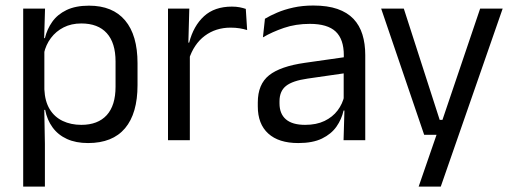

<svg xmlns="http://www.w3.org/2000/svg" viewBox="-20 -520 1906 712"><path d="M306.5 10.5Q261.5 10.5 228.5 -4.5Q195.5 -19.5 175 -47.5Q154.5 -75.5 147.5 -112.5H121L144.5 -188.5Q146.5 -144.5 164.2 -115.2Q182 -86 212.5 -71.5Q243 -57 281.5 -57Q343 -57 375.8 -93Q408.5 -129 408.5 -198.5V-292Q408.5 -361 376 -397Q343.5 -433 281.5 -433Q244.5 -433 216 -418.5Q187.5 -404 168.8 -379Q150 -354 143 -322L123 -378.5H146.5Q154.5 -412 173.8 -439.2Q193 -466.5 226.8 -482.8Q260.5 -499 310 -499Q398 -499 444 -444.2Q490 -389.5 490 -285.5V-204.5Q490 -99.5 443.8 -44.5Q397.5 10.5 306.5 10.5ZM146.5 172H66V-488H147L143.5 -370.5L144.5 -345.5V-140L144 -123.5L146.5 13.5Z M680 -298.5 661.5 -361 681.5 -362Q697.5 -424 736.5 -459.8Q775.5 -495.5 840 -495.5Q856 -495.5 868.8 -493Q881.5 -490.5 891.5 -487L896.5 -408.5Q884 -412.5 868.8 -415Q853.5 -417.5 835 -417.5Q780 -417.5 739.2 -387Q698.5 -356.5 680 -298.5ZM684 0H603V-488H682L678 -344L684 -338Z M1334.5 0H1254L1257.5 -118.5L1254.5 -131V-286.5L1255 -315Q1255 -374.5 1224.8 -403Q1194.5 -431.5 1129 -431.5Q1076.5 -431.5 1032.8 -416.5Q989 -401.5 955 -381.5L962.5 -450.5Q981.5 -462 1007.8 -473.2Q1034 -484.5 1067.8 -492Q1101.5 -499.5 1142 -499.5Q1194.5 -499.5 1231.2 -486.8Q1268 -474 1290.8 -450Q1313.5 -426 1324 -392Q1334.5 -358 1334.5 -316ZM1086 10.5Q1013.5 10.5 974.8 -24.8Q936 -60 936 -125.5V-140Q936 -207.5 977.8 -240.8Q1019.5 -274 1110.5 -287L1265 -309L1269.5 -250L1120.5 -228.5Q1064.5 -220.5 1040.5 -201.2Q1016.5 -182 1016.5 -144.5V-136.5Q1016.5 -98 1040.2 -77.5Q1064 -57 1111.5 -57Q1153.5 -57 1183.5 -71.5Q1213.5 -86 1232 -110.5Q1250.5 -135 1257 -165L1269.5 -110H1254Q1247 -78 1227.8 -50.5Q1208.5 -23 1174 -6.2Q1139.5 10.5 1086 10.5Z M1610.5 -75.5H1657L1614.5 -57L1760.5 -488H1844L1614.5 172H1532.5L1609.5 -51L1645 -20H1553L1393.5 -488H1477.5Z"/></svg>

Font: Anek Devanagari Medium
Style: Regular
Weight: 400
Version: Version 1.003